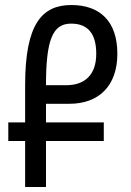

<svg xmlns="http://www.w3.org/2000/svg" viewBox="-20 -744 521 764"><path d="M80 0H163V-183H393V-257H163V-331H256C374 -331 447 -403 447 -530C447 -659 378 -724 264 -724C148 -724 80 -650 80 -406V-257H13V-183H80ZM163 -405C163 -587 190 -650 263 -650C328 -650 363 -612 363 -530C363 -445 316 -405 244 -405Z"/></svg>

Font: Noto Sans Armenian ExtraCondensed
Style: Regular
Weight: 400
Width: 2
Designer: Monotype Design Team
Foundry: Monotype Imaging Inc.
Version: Version 2.008